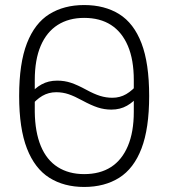

<svg xmlns="http://www.w3.org/2000/svg" viewBox="-20 -730 669 762"><path d="M314 12Q234 12 176 -24.5Q118 -61 87 -140.5Q56 -220 56 -349Q56 -479 87 -558.5Q118 -638 176 -674Q234 -710 314 -710Q395 -710 453 -674Q511 -638 541.5 -558.5Q572 -479 572 -349Q572 -220 541.5 -140.5Q511 -61 453 -24.5Q395 12 314 12ZM314 -39Q377 -39 420.5 -67Q464 -95 487.5 -150.5Q511 -206 511 -286V-347H526Q511 -326 484 -310.5Q457 -295 422 -295Q394 -295 368 -303.5Q342 -312 307 -331Q276 -348 252.5 -356Q229 -364 203 -364Q173 -364 148 -349.5Q123 -335 98 -304L118 -339V-286Q119 -206 142 -150.5Q165 -95 209 -67Q253 -39 314 -39ZM314 -659Q253 -659 209 -631Q165 -603 141.5 -548Q118 -493 118 -412V-359H103Q118 -380 145 -395Q172 -410 207 -410Q236 -410 261.5 -401.5Q287 -393 322 -374Q353 -357 377 -349.5Q401 -342 426 -342Q456 -342 481 -356.5Q506 -371 531 -401L511 -367V-412Q511 -493 487.5 -548Q464 -603 420.5 -631Q377 -659 314 -659Z"/></svg>

Font: IBM Plex Sans Condensed Light
Style: Regular
Weight: 300
Width: 3
Designer: Mike Abbink, Paul van der Laan, Pieter van Rosmalen
Foundry: Bold Monday
Version: Version 3.201